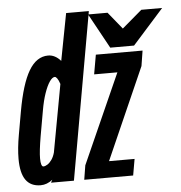

<svg xmlns="http://www.w3.org/2000/svg" viewBox="-54 -813 824 872"><g transform="rotate(-5 358.0 -377.5)"><path d="M144 -0.5 151 -13.5Q125.5 7 96.5 7Q51.5 7 29 -24.5Q6.5 -56 6.5 -121Q6.5 -168.5 17.5 -230L36 -335Q58 -459 93 -518Q128 -577 181 -577Q212.5 -577 238.5 -547.5L279.5 -762H383L380.5 -747H467L530 -669.5L621 -747H716L574 -588H465.5L380 -744L248.5 -0.5ZM203 -477.5Q191.5 -477.5 179 -459.2Q166.5 -441 155 -407.8Q143.5 -374.5 136 -331L115.5 -215Q104 -147.5 104 -114.5Q104 -96 107.2 -86.5Q110.5 -77 116 -77Q124.5 -77 135 -83.8Q145.5 -90.5 154.8 -104Q164 -117.5 169 -136L225.5 -443.5Q219.5 -461.5 213.5 -469.5Q207.5 -477.5 203 -477.5ZM382 -473.5 397.5 -562H610.5L599.5 -492.5L415 -75H531.5L518.5 -0.5H295.5L306 -65.5L488 -473.5Z"/></g></svg>

Font: JuliaMono ExtraBoldItalic
Style: Regular
Weight: 800
Italic angle: -9°
Monospace: yes
Designer: cormullion
Foundry: corm
Version: Version 0.049; ttfautohint (v1.8.4)